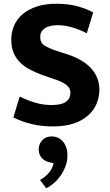

<svg xmlns="http://www.w3.org/2000/svg" viewBox="-20 -662 587 1022"><path d="M279 -642Q345 -642 393 -628.5Q441 -615 476 -596L442 -485Q403 -505 363.5 -516.5Q324 -528 288 -528Q242 -528 218 -511Q194 -494 194 -466Q194 -434 217 -419.5Q240 -405 288 -389L347 -370Q382 -358 412 -340.5Q442 -323 463.5 -300Q485 -277 497 -248Q509 -219 509 -185Q509 -145 494 -109.5Q479 -74 448.5 -47Q418 -20 371.5 -4.5Q325 11 262 11Q203 11 149.5 -1.5Q96 -14 51 -37L85 -148Q128 -127 169 -115Q210 -103 255 -103Q308 -103 331.5 -120.5Q355 -138 355 -168Q355 -178 351 -188Q347 -198 335.5 -208Q324 -218 303.5 -227.5Q283 -237 251 -247L202 -264Q167 -277 137 -293Q107 -309 85.5 -331Q64 -353 52 -382Q40 -411 40 -451Q40 -492 55.5 -527Q71 -562 101.5 -587.5Q132 -613 176.5 -627.5Q221 -642 279 -642ZM248 203Q220 198 203 179.5Q186 161 186 133Q186 106 204.5 85Q223 64 257 64Q270 64 284.5 69.5Q299 75 311 87Q323 99 331 118.5Q339 138 339 166Q339 195 329 222Q319 249 303.5 271.5Q288 294 267.5 312Q247 330 226 340L193 296Q219 282 239.5 258.5Q260 235 265 206Z"/></svg>

Font: Mukta ExtraBold
Style: Regular
Weight: 800
Designer: Girish Dalvi and Yashodeep Gholap
Foundry: Ek Type
Version: Version 2.538;PS 1.002;hotconv 16.6.51;makeotf.lib2.5.65220;